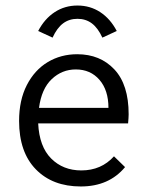

<svg xmlns="http://www.w3.org/2000/svg" viewBox="-20 -664 540 694"><path d="M49 -227Q49 -302 77 -356.5Q105 -411 152.5 -439.5Q200 -468 259 -468Q342 -468 393.5 -413Q445 -358 445 -251Q445 -240 443 -218H118Q122 -134 165 -91Q208 -48 274 -48Q346 -48 392 -99L432 -60Q374 10 272 10Q170 10 109.5 -52Q49 -114 49 -227ZM372 -274Q372 -338 339.5 -375.5Q307 -413 254 -413Q204 -413 167 -378Q130 -343 121 -274ZM260 -596Q230 -596 208 -579.5Q186 -563 170 -528L118 -552Q141 -596 177.5 -620Q214 -644 260 -644Q306 -644 342.5 -620Q379 -596 402 -552L350 -528Q334 -563 312 -579.5Q290 -596 260 -596Z"/></svg>

Font: Vazir Code FD
Style: Code-FD
Weight: 400
Foundry: DejaVu fonts team - Redesigned by Saber Rastikerdar
Version: Version 1.1.2